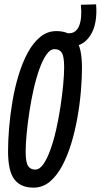

<svg xmlns="http://www.w3.org/2000/svg" viewBox="-20 -853 463 883"><path d="M134 10Q76 10 46.5 -27.5Q17 -65 17 -158Q17 -207 22 -266.5Q27 -326 37.5 -388Q48 -450 65.5 -507.5Q83 -565 107.5 -610.5Q132 -656 165 -683Q198 -710 239 -710Q298 -710 327.5 -672.5Q357 -635 357 -542Q357 -493 352 -433.5Q347 -374 336 -312Q325 -250 307.5 -192.5Q290 -135 265.5 -89.5Q241 -44 208.5 -17Q176 10 134 10ZM142 -73Q162 -73 179.5 -98Q197 -123 212 -165Q227 -207 238.5 -258Q250 -309 258 -362Q266 -415 270.5 -462.5Q275 -510 275 -544Q275 -593 264.5 -610Q254 -627 231 -627Q211 -627 193.5 -602Q176 -577 161 -535Q146 -493 134.5 -442Q123 -391 115 -338Q107 -285 102.5 -237.5Q98 -190 98 -156Q98 -107 109 -90Q120 -73 142 -73ZM288 -638 286 -700H297Q330 -700 344 -734.5Q358 -769 352 -831L422 -833Q429 -742 395.5 -690Q362 -638 300 -638Z"/></svg>

Font: Georama Extra Condensed Medium
Style: Italic
Weight: 500
Width: 2
Italic angle: -9°
Designer: Jean-Baptiste Levee
Foundry: Production Type
Version: Version 1.000